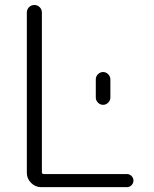

<svg xmlns="http://www.w3.org/2000/svg" viewBox="-20 -774 619 772"><path d="M365.2 -381.8V-455.1Q365.2 -466.8 374 -475.6Q382.8 -484.4 394.5 -484.4Q406.2 -484.4 415 -475.6Q423.8 -466.8 423.8 -455.1V-381.8Q423.8 -370.1 415 -361.3Q406.2 -352.5 394.5 -352.5Q382.8 -352.5 374 -361.3Q365.2 -370.1 365.2 -381.8ZM145.5 -21.5Q122.1 -21.5 105 -38.6Q87.9 -55.7 87.9 -79.1V-723.6Q87.9 -736.3 96.7 -745.1Q105.5 -753.9 118.2 -753.9Q130.9 -753.9 139.6 -745.1Q148.4 -736.3 148.4 -723.6V-82Q148.4 -74.2 156.2 -74.2H490.2Q501 -74.2 508.8 -66.4Q516.6 -58.6 516.6 -47.9Q516.6 -37.1 508.8 -29.3Q501 -21.5 490.2 -21.5Z"/></svg>

Font: Gen Jyuu Gothic P Light
Style: Regular
Weight: 200
Designer: [Source Han Sans]
Ryoko NISHIZUKA  (kana & ideographs); Paul D. Hunt (Latin, Greek & Cyrillic); Wenlong ZHANG  (bopomofo
Version: Version 1.002.20150607